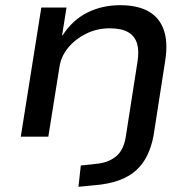

<svg xmlns="http://www.w3.org/2000/svg" viewBox="-20 -526 746 739"><path d="M282 193 291 111 347 105Q396 101 426 76.5Q456 52 464 1L509 -287Q516 -330 507.5 -358.5Q499 -387 473.5 -402Q448 -417 401 -417Q353 -417 311 -396Q269 -375 242 -342Q215 -309 209 -269L166 0H60L139 -497H236L219 -390H221Q260 -450 317 -478Q374 -506 442 -506Q510 -506 552 -482Q594 -458 610.5 -410.5Q627 -363 616 -293L571 -4Q563 39 546.5 72.5Q530 106 503.5 130Q477 154 436.5 168.5Q396 183 343 187Z"/></svg>

Font: Nunito Sans 7pt SemiExpanded Medium
Style: Italic
Weight: 500
Width: 6
Italic angle: -9°
Designer: Vernon Adams
Foundry: Vernon Adams
Version: Version 3.101;gftools[0.9.27]